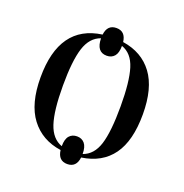

<svg xmlns="http://www.w3.org/2000/svg" viewBox="-119 -699 823 861"><g transform="rotate(20 292.5 -268.5)"><path d="M293 56Q250 56 244 7Q152 -6 100 -74.5Q48 -143 48 -269Q48 -517 244 -544Q250 -593 293 -593Q336 -593 342 -544Q435 -530 485.5 -462Q536 -394 536 -269Q536 -143 487 -75Q438 -7 342 7Q336 56 293 56ZM243 -11Q243 -45 256.5 -60.5Q270 -76 293 -76Q316 -76 329.5 -60Q343 -44 343 -10Q392 -27 411 -87.5Q430 -148 430 -269Q430 -387 411 -448Q392 -509 343 -526Q343 -492 329.5 -476.5Q316 -461 293 -461Q244 -461 243 -526Q194 -509 174.5 -448Q155 -387 155 -269Q155 -149 175 -88.5Q195 -28 243 -11Z"/></g></svg>

Font: Noto Serif Display SemiCondensed Medium
Style: Regular
Weight: 500
Width: 4
Designer: Monotype Design Team
Foundry: Monotype Imaging Inc.
Version: Version 2.009